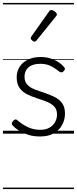

<svg xmlns="http://www.w3.org/2000/svg" viewBox="-20 -905 521 1300"><path d="M251 19Q204 19 167.5 6.5Q131 -6 105 -23Q79 -40 66 -55Q59 -63 60 -70.5Q61 -78 70 -87Q78 -96 85 -96.5Q92 -97 100 -89Q131 -62 169 -44Q207 -26 253 -26Q288 -26 313 -39.5Q338 -53 352 -76.5Q366 -100 366 -130Q366 -165 346 -185Q326 -205 295 -217Q264 -229 229.5 -240Q195 -251 163.5 -266.5Q132 -282 112.5 -309.5Q93 -337 93 -382Q93 -421 112.5 -452Q132 -483 168.5 -501Q205 -519 255 -519Q292 -519 323 -509Q354 -499 377 -483.5Q400 -468 414 -451Q421 -444 419 -436.5Q417 -429 410 -422Q403 -415 395 -415Q387 -415 379 -422Q348 -447 319.5 -460Q291 -473 253 -473Q201 -473 173.5 -449.5Q146 -426 146 -386Q146 -351 165.5 -331Q185 -311 216.5 -299Q248 -287 283 -275.5Q318 -264 349.5 -248.5Q381 -233 400.5 -206.5Q420 -180 420 -135Q420 -97 402 -61.5Q384 -26 347 -3.5Q310 19 251 19ZM214 -623Q207 -623 197.5 -631Q188 -639 188 -647Q188 -649 189.5 -651.5Q191 -654 193 -659L312 -827Q315 -833 319 -835Q323 -837 328 -837Q335 -837 343.5 -832Q352 -827 358.5 -820.5Q365 -814 365 -807Q365 -803 363.5 -800Q362 -797 358 -793L228 -632Q221 -623 214 -623ZM0 365H481V375H0ZM0 -20H481V0H0ZM0 -505H481V-500H0ZM0 -885H481V-875H0Z"/></svg>

Font: Playwrite IT Moderna Guides
Style: Regular
Weight: 400
Designer: Veronika Burian, José Scaglione
Foundry: TypeTogether
Version: Version 1.003